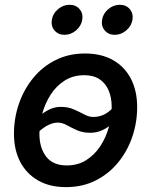

<svg xmlns="http://www.w3.org/2000/svg" viewBox="-20 -767 629 799"><path d="M254.4 11.7Q187 11.7 138.4 -16.1Q89.8 -43.9 64 -93.8Q38.1 -143.6 38.1 -210.4Q38.1 -274.9 58.6 -334.7Q79.1 -394.5 117.7 -441.9Q156.2 -489.3 210.9 -516.8Q265.6 -544.4 334 -544.4Q401.9 -544.4 450.4 -516.8Q499 -489.3 524.9 -439Q550.8 -388.7 550.8 -321.3Q550.8 -256.8 530.3 -197Q509.8 -137.2 470.9 -90.1Q432.1 -43 377.4 -15.6Q322.8 11.7 254.4 11.7ZM257.8 -78.6Q304.2 -78.6 339.1 -100.8Q374 -123 397.5 -158.9Q420.9 -194.8 432.9 -237.8Q444.8 -280.8 444.8 -321.8Q444.8 -360.8 432.1 -390.6Q419.4 -420.4 394.3 -437.3Q369.1 -454.1 330.6 -454.1Q284.7 -454.1 249.8 -432.1Q214.8 -410.2 191.4 -374Q168 -337.9 156 -294.9Q144 -252 144 -210Q144 -151.9 172.1 -115.2Q200.2 -78.6 257.8 -78.6ZM122.1 -200.2 87.9 -231.4Q112.8 -257.8 136.5 -278.3Q160.2 -298.8 183.6 -310.5Q207 -322.3 231.9 -322.3Q263.2 -322.3 287.1 -311.8Q311 -301.3 330.6 -290.8Q350.1 -280.3 368.2 -280.3Q394.5 -280.3 417 -292.2Q439.5 -304.2 464.8 -335L501 -307.1Q476.6 -278.3 453.6 -257.6Q430.7 -236.8 406.7 -225.6Q382.8 -214.4 355.5 -214.4Q324.7 -214.4 301 -224.9Q277.3 -235.4 258.1 -246.1Q238.8 -256.8 220.2 -256.8Q198.7 -256.8 174.3 -243.2Q149.9 -229.5 122.1 -200.2ZM457.5 -622.1Q431.2 -622.1 415.8 -640.4Q400.4 -658.7 404.8 -684.6Q408.7 -710.4 430.4 -728.8Q452.1 -747.1 478.5 -747.1Q504.9 -747.1 520.3 -728.8Q535.6 -710.4 531.2 -684.6Q526.9 -658.7 505.4 -640.4Q483.9 -622.1 457.5 -622.1ZM248.5 -622.1Q222.2 -622.1 206.8 -640.4Q191.4 -658.7 195.8 -684.6Q199.7 -710.4 221.4 -728.8Q243.2 -747.1 269.5 -747.1Q295.9 -747.1 311.3 -728.8Q326.7 -710.4 322.3 -684.6Q317.9 -658.7 296.4 -640.4Q274.9 -622.1 248.5 -622.1Z"/></svg>

Font: Inter 20pt Medium
Style: Italic
Weight: 500
Italic angle: -9.3988°
Version: Version 4.001;git-66647c0bb